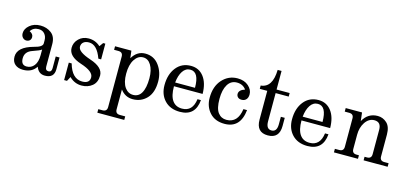

<svg xmlns="http://www.w3.org/2000/svg" viewBox="-74 -1246 4359 2045"><g transform="rotate(15 2105.5 -224.0)"><path d="M404.8 7.8Q334 7.8 308.1 -64.9Q261.2 7.8 163.6 7.8Q108.4 7.8 74.7 -21.2Q41 -50.3 41 -105Q41 -211.9 213.9 -258.8Q305.7 -281.2 305.7 -320.8V-355Q305.7 -397 281.7 -425.5Q257.8 -454.1 215.8 -454.1Q155.8 -454.1 127 -408.2Q168.9 -388.7 168.9 -353.5Q168.9 -330.1 154.5 -316.4Q140.1 -302.7 117.2 -302.7Q94.2 -302.7 77.1 -320.8Q60.1 -338.9 60.1 -368.7Q60.1 -417.5 106.7 -456.8Q153.3 -496.1 225.1 -496.1Q293.9 -496.1 344.5 -457.5Q395 -418.9 395 -336.9V-90.3Q395 -46.9 430.2 -46.9Q464.8 -46.9 464.8 -90.3V-219.7H506.8V-89.8Q506.8 7.8 404.8 7.8ZM191.9 -36.1Q242.7 -36.1 274.2 -76.2Q305.7 -116.2 305.7 -191.4V-253.9Q290.5 -238.8 210.2 -211.9Q129.9 -185.1 129.9 -110.8Q129.9 -36.1 191.9 -36.1Z M809.1 8.3Q731 8.3 673.8 -48.8L647.9 0H616.2V-192.4H647.9Q691.9 -34.7 805.2 -34.7Q887.2 -34.7 887.2 -102.1Q887.2 -168 745.6 -213.6Q604 -259.3 604 -353Q604 -411.6 647.5 -453.9Q690.9 -496.1 755.9 -496.1Q831.5 -496.1 885.3 -445.8L916 -488.3H939.9V-314.9H909.2Q858.9 -456.1 770 -456.1Q731 -456.1 709 -437.7Q687 -419.4 687 -387.7Q687 -331.1 830.6 -283.4Q974.1 -235.8 974.1 -145Q974.1 -70.3 926.3 -31Q878.4 8.3 809.1 8.3Z M1344.7 244.1H1047.9V205.1H1094.7Q1143.6 205.1 1143.6 156.2V-400.4Q1143.6 -449.2 1094.7 -449.2H1046.9V-488.3H1227.1L1236.8 -407.2Q1289.6 -496.6 1380.4 -496.6Q1476.1 -496.6 1532 -420.9Q1587.9 -345.2 1587.9 -243.7Q1587.9 -120.6 1526.6 -56.4Q1465.3 7.8 1373.5 7.8Q1289.1 7.8 1236.8 -62.5V156.2Q1236.8 205.1 1285.6 205.1H1344.7ZM1365.7 -37.6Q1424.8 -37.6 1455.6 -89.4Q1488.8 -145.5 1488.8 -253.4Q1488.8 -343.3 1454.6 -398.9Q1422.4 -451.7 1367.7 -451.7Q1311.5 -451.7 1274.2 -393.8Q1236.8 -335.9 1236.8 -237.3Q1236.8 -139.6 1274.4 -86.9Q1309.6 -37.6 1365.7 -37.6Z M1892.6 7.8Q1786.1 7.8 1724.4 -57.1Q1662.6 -122.1 1662.6 -225.6Q1662.6 -345.2 1722.7 -420.7Q1782.7 -496.1 1884.3 -496.1Q1973.1 -496.1 2025.6 -427.2Q2078.1 -358.4 2079.1 -239.3H1763.2Q1763.2 -134.3 1799.8 -82.8Q1836.4 -31.2 1906.2 -31.2Q2022.9 -31.2 2041 -170.9H2079.1Q2063.5 7.8 1892.6 7.8ZM1983.9 -281.2Q1983.9 -455.1 1887.7 -455.1Q1835.9 -455.1 1804.4 -407.2Q1772.9 -359.4 1765.1 -281.2Z M2385.3 8.3Q2280.3 8.3 2221.2 -57.1Q2162.1 -122.6 2162.1 -220.2Q2162.1 -345.7 2230 -420.9Q2297.9 -496.1 2397.9 -496.1Q2473.1 -496.1 2518.6 -455.3Q2564 -414.6 2564 -363.8Q2564 -327.1 2545.4 -306.9Q2526.9 -286.6 2495.1 -286.6Q2468.3 -286.6 2453.6 -301Q2439 -315.4 2439 -336.4Q2439 -380.4 2503.9 -400.9Q2468.8 -451.2 2401.9 -451.2Q2336.9 -451.2 2301.5 -393.6Q2266.1 -335.9 2266.1 -234.9Q2266.1 -130.4 2301 -84.2Q2335.9 -38.1 2394 -38.1Q2519 -38.1 2541 -195.3H2581.1Q2559.6 8.3 2385.3 8.3Z M2862.8 7.8Q2735.8 7.8 2735.8 -131.8V-449.2H2653.3V-485.8Q2780.8 -497.1 2785.2 -693.4H2828.1V-488.3H2972.2V-449.2H2828.1V-137.7Q2828.1 -53.2 2887.7 -53.2Q2947.3 -53.2 2947.3 -137.7V-219.7H2990.2V-130.4Q2990.2 7.8 2862.8 7.8Z M3298.8 7.8Q3192.4 7.8 3130.6 -57.1Q3068.8 -122.1 3068.8 -225.6Q3068.8 -345.2 3128.9 -420.7Q3189 -496.1 3290.5 -496.1Q3379.4 -496.1 3431.9 -427.2Q3484.4 -358.4 3485.4 -239.3H3169.4Q3169.4 -134.3 3206.1 -82.8Q3242.7 -31.2 3312.5 -31.2Q3429.2 -31.2 3447.3 -170.9H3485.4Q3469.7 7.8 3298.8 7.8ZM3390.1 -281.2Q3390.1 -455.1 3293.9 -455.1Q3242.2 -455.1 3210.7 -407.2Q3179.2 -359.4 3171.4 -281.2Z M3919.9 -442.4Q3859.9 -442.4 3819.3 -382.8Q3781.2 -324.2 3781.2 -245.6V-87.9Q3781.2 -39.1 3830.1 -39.1H3856.4V0H3591.3V-39.1H3639.6Q3688.5 -39.1 3688.5 -87.9V-400.4Q3688.5 -449.2 3639.6 -449.2H3590.3V-488.3H3770.5L3781.2 -395.5Q3835 -495.6 3943.4 -495.6Q4000.5 -495.6 4043.9 -455.8Q4087.4 -416 4087.4 -328.6V-87.9Q4087.4 -39.1 4136.2 -39.1H4183.6V0H3918.5V-39.1H3945.8Q3994.6 -39.1 3994.6 -87.9V-356.4Q3994.6 -442.4 3919.9 -442.4Z"/></g></svg>

Font: Munson
Style: Regular
Weight: 400
Designer: Paul James MIller
Foundry: High-Logic / Made with FontCreator
Version: Version 2.10;May 5, 2019;FontCreator 11.5.0.2430 64-bit